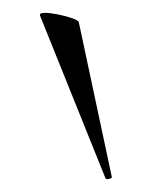

<svg xmlns="http://www.w3.org/2000/svg" viewBox="-20 -751 253 299"><path d="M42.2 -727Q41.2 -731 49.6 -731Q58 -731 70.4 -728.5Q82.8 -726 92.7 -722.5Q102.6 -719 102.8 -716L154 -476Q155.6 -474 150.3 -472.5Q145 -471 144 -474Z"/></svg>

Font: Cormorant Light
Style: Regular
Weight: 300
Designer: Christian Thalmann (Catharsis Fonts)
Foundry: Catharsis Fonts
Version: Version 4.000